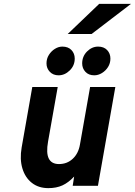

<svg xmlns="http://www.w3.org/2000/svg" viewBox="-20 -961 698 993"><path d="M230 12Q179.5 12 144.8 -15.2Q110 -42.5 95.8 -90Q81.5 -137.5 92 -198.5L147 -511H278.5L228.5 -228.5Q218 -170 232.2 -141.2Q246.5 -112.5 285 -112.5Q327 -112.5 356.2 -139.8Q385.5 -167 393.5 -213.5L446 -511H576.5L486.5 0H356L363.5 -48Q334 -16.5 302.8 -2.2Q271.5 12 230 12ZM467.5 -571.5Q438.5 -571.5 421.8 -589.5Q405 -607.5 405 -633Q405 -669.5 430.2 -694.8Q455.5 -720 487.5 -720Q517 -720 534 -702.2Q551 -684.5 551 -658Q551 -634 538.8 -614.5Q526.5 -595 507.2 -583.2Q488 -571.5 467.5 -571.5ZM283 -571.5Q255 -571.5 237.8 -589.5Q220.5 -607.5 220.5 -633Q220.5 -657.5 232.8 -677Q245 -696.5 263.8 -708.2Q282.5 -720 302.5 -720Q332.5 -720 349.5 -702.2Q366.5 -684.5 366.5 -658Q366.5 -622 340.8 -596.8Q315 -571.5 283 -571.5ZM330 -785 493 -941H657.5L453.5 -785Z"/></svg>

Font: Overpass ExtraBold
Style: Italic
Weight: 800
Italic angle: -10°
Designer: Delve Withrington, Dave Bailey, Thomas Jockin
Foundry: Delve Fonts LLC
Version: Version 4.000